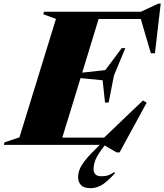

<svg xmlns="http://www.w3.org/2000/svg" viewBox="-76 -778 882 1031"><path d="M426.5 129.5Q426.5 168.5 468.5 168.5Q490.5 168.5 505.8 163Q521 157.5 538 146L541.5 152Q495.5 202.5 466.8 217.5Q438 232.5 411.5 232.5Q375 232.5 359.2 216Q343.5 199.5 343.5 174Q343.5 154.5 350.5 134.2Q357.5 114 379.8 85Q402 56 447.5 12L460 0H-55.5L-52 -13.5L28.5 -40.5L224.5 -676.5L156.5 -701.5L160 -715H680.5L774 -758.5H787L756 -492H734L680 -676H453.5L365.5 -388L489.5 -401.5L577.5 -519.5H597L536 -373L507.5 -227.5H488L475 -347L356.5 -358.5L258.5 -39H483L691.5 -238.5L711.5 -226.5L566 40.5H550.5L486 3Q447.5 52.5 437 79.2Q426.5 106 426.5 129.5Z"/></svg>

Font: Newsreader Display ExtraBold
Style: Italic
Weight: 800
Italic angle: -17°
Designer: Hugues Gentile
Foundry: Production Type
Version: Version 1.001